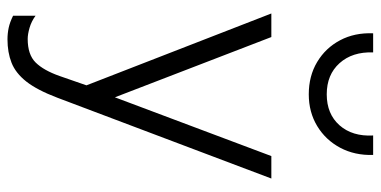

<svg xmlns="http://www.w3.org/2000/svg" viewBox="-272 -520 1017 513"><g transform="rotate(90 236.5 -263.5)"><path d="M85 225Q69.5 225 54.2 221.8Q39 218.5 22 210V150Q37 161 54.2 166Q71.5 171 84 171Q126 171 147 149.8Q168 128.5 183 86L208 14L16 -480H79L240 -62L397 -480H457L241 92Q220.5 146 197.8 174.8Q175 203.5 147.5 214.2Q120 225 85 225ZM232 -580Q183 -580 145.5 -602.5Q108 -625 87.5 -663.8Q67 -702.5 69 -752H120Q118 -696.5 148.8 -662.2Q179.5 -628 232 -628Q284.5 -628 314.8 -662.2Q345 -696.5 342 -752H394Q395.5 -703 374.8 -664Q354 -625 316.8 -602.5Q279.5 -580 232 -580Z"/></g></svg>

Font: Geologica-Sharp
Style: Regular
Weight: 100
Designer: Sindre Bremnes, Frode Helland
Foundry: Monokrom Skriftforlag AS
Version: Version 1.010;gftools[0.9.28]